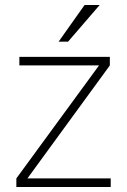

<svg xmlns="http://www.w3.org/2000/svg" viewBox="-20 -743 505 763"><path d="M45 0V-34L373.5 -483H57V-517H416.5V-483L89 -34H420V0ZM213 -577.5 316 -723H376L250.5 -577.5Z"/></svg>

Font: Public Sans Thin Thin
Style: Regular
Weight: 250
Version: Version 2.001